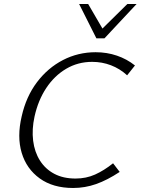

<svg xmlns="http://www.w3.org/2000/svg" viewBox="-20 -927 700 956"><path d="M344 9Q244 9 178 -38.5Q112 -86 88 -166Q64 -246 88 -348Q110 -446 164 -517.5Q218 -589 293.5 -628Q369 -667 456 -667Q512 -667 562 -650Q612 -633 652 -601L613 -552Q577 -585 532.5 -602Q488 -619 439 -619Q368 -619 309.5 -584.5Q251 -550 210.5 -489Q170 -428 152 -347Q138 -283 145 -226.5Q152 -170 179 -127.5Q206 -85 250.5 -61.5Q295 -38 356 -38Q409 -38 453.5 -58Q498 -78 543 -114L576 -71Q514 -30 458.5 -10.5Q403 9 344 9ZM460 -736 477 -772 614 -907H660L500 -736ZM460 -736 374 -907H419L497 -773L500 -736Z"/></svg>

Font: Ysabeau Infant Light
Style: Italic
Weight: 300
Italic angle: -12°
Designer: Christian Thalmann (Catharsis Fonts)
Version: Version 2.001;gftools[0.9.30]; featfreeze: ss01,ss02,lnum